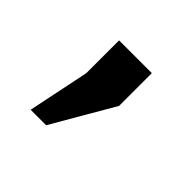

<svg xmlns="http://www.w3.org/2000/svg" viewBox="-78 -206 456 456"><g transform="rotate(45 150.0 22.5)"><path d="M95 0V-110H205V0L115 155H63Z"/></g></svg>

Font: Golos UI
Style: Regular
Weight: 400
Designer: A.Korolkova, Vitaly Kuzmin
Foundry: ParaType Ltd
Version: Version 2.000